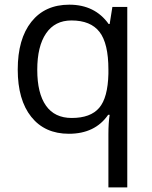

<svg xmlns="http://www.w3.org/2000/svg" viewBox="-20 -565 653 825"><path d="M288.1 -58.1Q369.1 -58.1 406.2 -101.6Q443.4 -145 445.8 -248V-266.1Q445.8 -378.4 407.7 -427.7Q369.6 -477.1 287.1 -477.1Q215.8 -477.1 178 -421.6Q140.1 -366.2 140.1 -265.1Q140.1 -164.1 177.5 -111.1Q214.8 -58.1 288.1 -58.1ZM275.9 9.8Q172.4 9.8 114.3 -63Q56.2 -135.7 56.2 -266.1Q56.2 -397.5 114.7 -471.2Q173.3 -544.9 277.8 -544.9Q387.7 -544.9 446.8 -461.9H451.2L462.9 -535.2H526.9V240.2H445.8V11.2Q445.8 -37.6 451.2 -71.8H444.8Q388.7 9.8 275.9 9.8Z"/></svg>

Font: f0_31487 
Style: Regular
Weight: 400
Foundry: Ascender Corporation
Version: Version 1.10